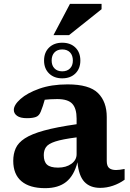

<svg xmlns="http://www.w3.org/2000/svg" viewBox="-20 -968 676 1000"><path d="M502 10.5Q449 10.5 419.5 -21Q390 -52.5 383.5 -123Q365.5 -53 324.5 -20.5Q283.5 12 215 12Q134.5 12 91.8 -24Q49 -60 49 -130.5Q49 -166.5 61.8 -195.5Q74.5 -224.5 109.2 -247.2Q144 -270 209 -288Q274 -306 379 -321V-350.5Q379 -403 356.5 -427.5Q334 -452 278 -452Q258 -452 242 -451Q226 -450 213 -448.5Q204 -415.5 192.5 -387Q184 -365 167 -358.8Q150 -352.5 120 -352.5Q85.5 -352.5 68.8 -364.8Q52 -377 52 -395.5Q52 -421.5 86.8 -452.5Q121.5 -483.5 184.5 -506Q247.5 -528.5 332 -528.5Q445 -528.5 490.5 -483.2Q536 -438 536 -358.5V-130Q536 -103.5 548.2 -93Q560.5 -82.5 584.5 -82.5Q601.5 -82.5 629 -88V-32Q601.5 -12 568.5 -0.8Q535.5 10.5 502 10.5ZM208 -160Q208 -126 225 -110.5Q242 -95 282.5 -95Q324.5 -95 351.8 -114.8Q379 -134.5 379 -165V-252.5Q304.5 -243 268 -231Q231.5 -219 219.8 -202Q208 -185 208 -160ZM304 -745.5Q347 -745.5 372.8 -720.2Q398.5 -695 398.5 -652.5Q398.5 -611 372.8 -585.5Q347 -560 304 -560Q261.5 -560 235.5 -585.5Q209.5 -611 209.5 -652.5Q209.5 -695 235.5 -720.2Q261.5 -745.5 304 -745.5ZM304 -596.5Q330 -596.5 344.8 -611.8Q359.5 -627 359.5 -652.5Q359.5 -679.5 344.8 -695Q330 -710.5 304 -710.5Q278.5 -710.5 263.8 -695Q249 -679.5 249 -652.5Q249 -627 263.8 -611.8Q278.5 -596.5 304 -596.5ZM258.5 -785 344.5 -948H509V-920L339.5 -785Z"/></svg>

Font: Newsreader Caption SemiBold
Style: Regular
Weight: 600
Designer: Hugues Gentile
Foundry: Production Type
Version: Version 1.001